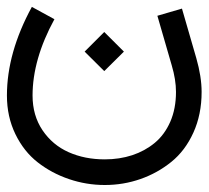

<svg xmlns="http://www.w3.org/2000/svg" viewBox="-33 -278 597 549"><path d="M417 -232.9 487.3 -253.4 528.3 -111.8Q543.5 -58.6 543.5 -15.1Q543.5 49.3 520 101.1Q496.6 152.8 457 184.8Q417.5 216.8 368.7 233.9Q319.8 251 266.6 251Q213.9 251 164.3 234.1Q114.7 217.3 75 186.3Q35.2 155.3 11 105.5Q-13.2 55.7 -13.2 -4.9Q-13.2 -127.4 58.1 -258.3L122.6 -223.1Q60.1 -108.4 60.1 -4.9Q60.1 52.2 88.6 94.5Q117.2 136.7 163.3 157.2Q209.5 177.7 266.6 177.7Q308.6 177.7 345 165.8Q381.3 153.8 409.4 130.6Q437.5 107.4 453.9 70.1Q470.2 32.7 470.2 -15.1Q470.2 -50.3 458 -91.3ZM209 -130.4 265.1 -186.5 321.3 -130.4 265.1 -74.7Z"/></svg>

Font: AzarMehrMonospaced
Style: SerifBold
Weight: 1
Designer: Amin Abedi
Version: Version 1.00